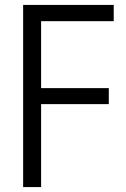

<svg xmlns="http://www.w3.org/2000/svg" viewBox="-20 -760 512 780"><path d="M74 -740H442V-674H147V-402H422V-337H147V0H74Z"/></svg>

Font: Encode Sans Compressed
Style: Regular
Weight: 400
Designer: Pablo Impallari, Andres Torresi
Foundry: Pablo Impallari, Andres Torresi
Version: Version 1.000; ttfautohint (v1.00) -l 8 -r 50 -G 200 -x 14 -